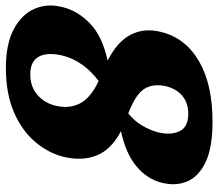

<svg xmlns="http://www.w3.org/2000/svg" viewBox="-66 -684 760 669"><g transform="rotate(-90 314.5 -350.0)"><path d="M224.5 10Q133.5 10 82.8 -14.5Q32 -39 15.8 -79.5Q-0.5 -120 12 -167.5Q24.5 -218 69.2 -255.2Q114 -292.5 191.5 -309Q126.5 -343 106.5 -394.5Q86.5 -446 102.5 -510.5Q116 -563.5 155 -609Q194 -654.5 258.2 -682.2Q322.5 -710 412 -710Q494.5 -710 546.2 -682.8Q598 -655.5 617.8 -610.2Q637.5 -565 623.5 -511.5Q610.5 -459 566.2 -416.5Q522 -374 437.5 -355.5Q504 -321.5 528 -274.2Q552 -227 537 -168.5Q516 -84 435 -37Q354 10 224.5 10ZM280.5 -538Q268.5 -490.5 287.8 -452.5Q307 -414.5 366 -387Q398.5 -410 422.8 -443.8Q447 -477.5 455.5 -515Q467 -566.5 450.8 -595.8Q434.5 -625 389.5 -625Q346.5 -625 318 -600.2Q289.5 -575.5 280.5 -538ZM188 -182Q176.5 -137.5 190.8 -106Q205 -74.5 252 -74.5Q290 -74.5 314.8 -95.5Q339.5 -116.5 348 -152.5Q358 -195.5 339.5 -226.5Q321 -257.5 253.5 -283.5Q228 -263.5 211.8 -236.5Q195.5 -209.5 188 -182Z"/></g></svg>

Font: Fraunces 144pt S100
Style: Bold Italic
Weight: 700
Italic angle: -16°
Version: Version 1.000; ttfautohint (v1.8.3)